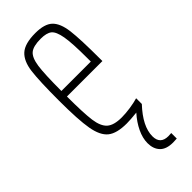

<svg xmlns="http://www.w3.org/2000/svg" viewBox="-235 -553 785 785"><g transform="rotate(-45 157.5 -160.5)"><path d="M277 -243H72Q72 -147 78 -103.5Q84 -60 104.5 -42Q125 -24 170 -24Q193 -24 220 -28Q247 -32 267 -38V-5Q204 62 204 119Q204 165 251 165L268 164V196Q259 197 246 197Q207 197 188.5 177.5Q170 158 170 125Q170 96 185 64.5Q200 33 226 4Q188 8 167 8Q110 8 83 -13.5Q56 -35 46.5 -89Q37 -143 37 -254Q37 -368 43.5 -419Q50 -470 76.5 -494Q103 -518 164 -518Q217 -518 240.5 -495.5Q264 -473 270.5 -421.5Q277 -370 277 -256ZM72 -275H242V-296Q242 -382 235 -421.5Q228 -461 212.5 -473.5Q197 -486 163 -486Q120 -486 102 -471Q84 -456 78 -414.5Q72 -373 72 -275Z"/></g></svg>

Font: Saira Ultra Condensed Thin
Style: Regular
Weight: 100
Width: 1
Designer: Hector Gatti with collaboration of the Omnibus-Type team
Foundry: Omnibus-Type
Version: Version 1.001; ttfautohint (v1.8)